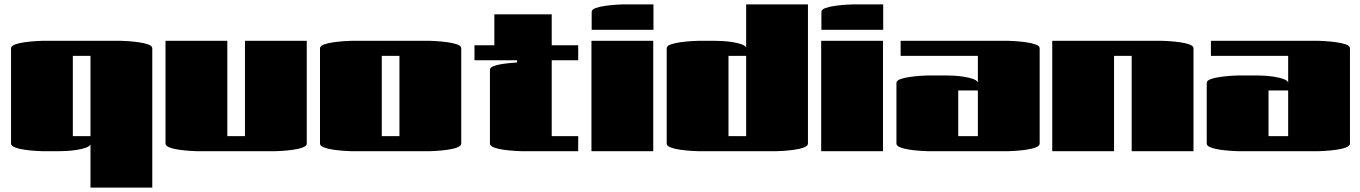

<svg xmlns="http://www.w3.org/2000/svg" viewBox="-20 -685 6164 870"><path d="M670 165H390V-30Q385 -21 367 -15Q349 -9 326 -5.5Q303 -2 282 -1Q261 0 251 0H170Q162 0 139.5 -1.5Q117 -3 91.5 -6.5Q66 -10 48 -17Q30 -24 30 -34V-466Q30 -477 48 -483.5Q66 -490 91.5 -493.5Q117 -497 139.5 -498.5Q162 -500 170 -500H530Q538 -500 560.5 -498.5Q583 -497 608.5 -493.5Q634 -490 652 -483.5Q670 -477 670 -466ZM310 -68H390V-432H310Z M730 -500H1010V-68H1090V-500H1370V-34Q1370 -24 1352 -17Q1334 -10 1308.5 -6.5Q1283 -3 1260.5 -1.5Q1238 0 1230 0H870Q862 0 839.5 -1.5Q817 -3 791.5 -6.5Q766 -10 748 -17Q730 -24 730 -34Z M1930 0H1570Q1562 0 1539.5 -1.5Q1517 -3 1491.5 -6.5Q1466 -10 1448 -17Q1430 -24 1430 -34V-466Q1430 -477 1448 -483.5Q1466 -490 1491.5 -493.5Q1517 -497 1539.5 -498.5Q1562 -500 1570 -500H1930Q1938 -500 1960.5 -498.5Q1983 -497 2008.5 -493.5Q2034 -490 2052 -483.5Q2070 -477 2070 -466V-34Q2070 -24 2052 -17Q2034 -10 2008.5 -6.5Q1983 -3 1960.5 -1.5Q1938 0 1930 0ZM1710 -68H1790V-432H1710Z M2130 -412V-480H2220V-620H2480V-480H2600V-412H2480V-68H2600V0H2340Q2332 0 2309.5 -1.5Q2287 -3 2261.5 -6.5Q2236 -10 2218 -17Q2200 -24 2200 -34V-369Q2200 -378 2213.5 -384Q2227 -390 2247 -393.5Q2267 -397 2287.5 -399Q2308 -401 2323 -402V-412Z M2941 -550H2661V-631Q2661 -642 2679 -648.5Q2697 -655 2722.5 -658.5Q2748 -662 2770.5 -663.5Q2793 -665 2801 -665H2941ZM2660 -500H2940V0H2660Z M3361 -665H3641V-34Q3641 -24 3623 -17Q3605 -10 3579.5 -6.5Q3554 -3 3531.5 -1.5Q3509 0 3501 0H3141Q3133 0 3110.5 -1.5Q3088 -3 3062.5 -6.5Q3037 -10 3019 -17Q3001 -24 3001 -34V-466Q3001 -477 3019 -483.5Q3037 -490 3062.5 -493.5Q3088 -497 3110.5 -498.5Q3133 -500 3141 -500H3222Q3233 -500 3253.5 -499Q3274 -498 3297 -494.5Q3320 -491 3338 -485Q3356 -479 3361 -470ZM3281 -68H3361V-432H3281Z M3982 -550H3702V-631Q3702 -642 3720 -648.5Q3738 -655 3763.5 -658.5Q3789 -662 3811.5 -663.5Q3834 -665 3842 -665H3982ZM3701 -500H3981V0H3701Z M4061 -432V-500H4551Q4559 -500 4581.5 -498.5Q4604 -497 4629.5 -493.5Q4655 -490 4673 -483.5Q4691 -477 4691 -466V-34Q4691 -24 4673 -17Q4655 -10 4629.5 -6.5Q4604 -3 4581.5 -1.5Q4559 0 4551 0H4182Q4174 0 4151.5 -1.5Q4129 -3 4103.5 -6.5Q4078 -10 4060 -17Q4042 -24 4042 -34V-309Q4042 -320 4060 -326.5Q4078 -333 4103.5 -336.5Q4129 -340 4151.5 -341.5Q4174 -343 4182 -343H4271Q4282 -343 4302.5 -342Q4323 -341 4346 -337.5Q4369 -334 4387 -328Q4405 -322 4410 -313Q4411 -312 4411 -309V-432ZM4411 -275H4322V-68H4411Z M5028 0H4748V-500H5248Q5256 -500 5278.5 -498.5Q5301 -497 5326.5 -493.5Q5352 -490 5370 -483.5Q5388 -477 5388 -466V0H5108V-432H5028Z M5467 -432V-500H5957Q5965 -500 5987.5 -498.5Q6010 -497 6035.5 -493.5Q6061 -490 6079 -483.5Q6097 -477 6097 -466V-34Q6097 -24 6079 -17Q6061 -10 6035.5 -6.5Q6010 -3 5987.5 -1.5Q5965 0 5957 0H5588Q5580 0 5557.5 -1.5Q5535 -3 5509.5 -6.5Q5484 -10 5466 -17Q5448 -24 5448 -34V-309Q5448 -320 5466 -326.5Q5484 -333 5509.5 -336.5Q5535 -340 5557.5 -341.5Q5580 -343 5588 -343H5677Q5688 -343 5708.5 -342Q5729 -341 5752 -337.5Q5775 -334 5793 -328Q5811 -322 5816 -313Q5817 -312 5817 -309V-432ZM5817 -275H5728V-68H5817Z"/></svg>

Font: Gajraj One
Style: Regular
Weight: 400
Designer: Saurabh Sharma
Foundry: Saurabh Sharma
Version: Version 1.000